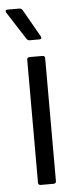

<svg xmlns="http://www.w3.org/2000/svg" viewBox="-70 -729 293 757"><g transform="rotate(-5 76.5 -350.0)"><path d="M50 -10V-496Q50 -506 60 -506H111Q121 -506 121 -496V-10Q121 0 111 0H60Q50 0 50 -10ZM113 -578Q113 -572 104 -572H66Q59 -572 54 -579L-16 -688Q-18 -692 -18 -694Q-18 -700 -10 -700H37Q44 -700 49 -693L111 -584Q113 -580 113 -578Z"/></g></svg>

Font: Barlow Condensed
Style: Regular
Weight: 400
Width: 3
Designer: Jeremy Tribby
Foundry: Tribby Type
Version: Version 1.500